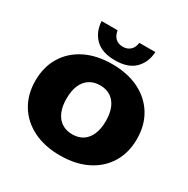

<svg xmlns="http://www.w3.org/2000/svg" viewBox="-175 -934 1080 1101"><g transform="rotate(30 365.0 -383.5)"><path d="M365 10Q263 10 187.5 -27.5Q112 -65 70.5 -133Q29 -201 29 -292Q29 -383 70.5 -451Q112 -519 187.5 -556.5Q263 -594 365 -594Q467 -594 542.5 -556.5Q618 -519 659.5 -451Q701 -383 701 -292Q701 -201 659.5 -133Q618 -65 542.5 -27.5Q467 10 365 10ZM365 -130Q406 -130 435 -149Q464 -168 479.5 -204.5Q495 -241 495 -292Q495 -344 479.5 -380Q464 -416 435 -435Q406 -454 365 -454Q325 -454 295.5 -435Q266 -416 250.5 -380Q235 -344 235 -292Q235 -241 250.5 -204.5Q266 -168 295.5 -149Q325 -130 365 -130ZM365 -620Q279 -620 235 -663.5Q191 -707 187 -777H293Q298 -745 316.5 -727.5Q335 -710 365 -710Q395 -710 414 -727.5Q433 -745 437 -777H543Q539 -707 495 -663.5Q451 -620 365 -620Z"/></g></svg>

Font: Rokkitt SemiBold Black
Style: Regular
Weight: 900
Version: Version 3.103